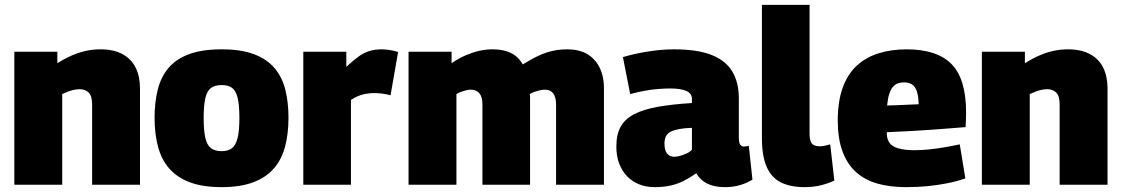

<svg xmlns="http://www.w3.org/2000/svg" viewBox="-20 -760 4615 790"><path d="M39 0V-547H216V-500Q250 -521 278.5 -533Q307 -545 335 -551Q363 -557 393 -557Q448 -557 484.5 -537Q521 -517 538.5 -481Q556 -445 556 -397V0H359V-331Q359 -365 345 -379Q331 -393 308 -393Q297 -393 285 -390.5Q273 -388 261 -383.5Q249 -379 236 -373V0Z M616 -275Q616 -339 629 -391Q642 -443 673 -480Q704 -517 757.5 -537Q811 -557 892 -557Q972 -557 1025 -537Q1078 -517 1109.5 -480Q1141 -443 1154 -391Q1167 -339 1167 -275Q1167 -210 1153 -157Q1139 -104 1107 -67Q1075 -30 1022 -10Q969 10 892 10Q814 10 761 -10Q708 -30 676 -67Q644 -104 630 -157Q616 -210 616 -275ZM818 -275Q818 -222 825 -192Q832 -162 848.5 -150Q865 -138 892 -138Q918 -138 934 -150Q950 -162 957.5 -192Q965 -222 965 -275Q965 -327 958 -356.5Q951 -386 935.5 -398Q920 -410 892 -410Q864 -410 848 -398Q832 -386 825 -356.5Q818 -327 818 -275Z M1405 -547V-485Q1433 -511 1455 -527Q1477 -543 1499.5 -550Q1522 -557 1550 -557Q1565 -557 1582 -554.5Q1599 -552 1618 -546L1587 -368Q1569 -373 1551.5 -375Q1534 -377 1519 -377Q1497 -377 1474 -371.5Q1451 -366 1424 -349V0H1228V-547Z M1661 0V-547H1838V-500Q1869 -521 1897.5 -533Q1926 -545 1952.5 -551Q1979 -557 2006 -557Q2038 -557 2061.5 -550Q2085 -543 2102 -529.5Q2119 -516 2131 -495Q2168 -518 2197.5 -531.5Q2227 -545 2255.5 -551Q2284 -557 2314 -557Q2343 -557 2367 -550Q2391 -543 2409 -529Q2427 -515 2439.5 -495.5Q2452 -476 2458.5 -451Q2465 -426 2465 -397V0H2268V-331Q2268 -345 2265 -356.5Q2262 -368 2256.5 -375.5Q2251 -383 2242.5 -387Q2234 -391 2221 -391Q2212 -391 2201.5 -388.5Q2191 -386 2180.5 -382.5Q2170 -379 2160 -373Q2161 -367 2161 -360.5Q2161 -354 2161 -347V0H1965V-331Q1965 -345 1962 -356.5Q1959 -368 1953 -375.5Q1947 -383 1938 -387Q1929 -391 1917 -391Q1908 -391 1898 -388.5Q1888 -386 1878 -382.5Q1868 -379 1858 -373V0Z M2516 -157Q2516 -207 2534 -239Q2552 -271 2590 -290.5Q2628 -310 2686.5 -320.5Q2745 -331 2827 -336V-353Q2827 -376 2803.5 -386Q2780 -396 2738 -396Q2717 -396 2689.5 -394Q2662 -392 2632.5 -386.5Q2603 -381 2573 -373L2543 -525Q2589 -539 2646 -548Q2703 -557 2753 -557Q2849 -557 2907.5 -534Q2966 -511 2993 -466Q3020 -421 3020 -355V-194Q3020 -172 3026 -164.5Q3032 -157 3040 -157Q3045 -157 3050.5 -158Q3056 -159 3061 -160L3076 -21Q3054 -7 3025.5 1.5Q2997 10 2963 10Q2919 10 2890 -4.5Q2861 -19 2845 -47Q2819 -29 2793.5 -16Q2768 -3 2739 3.5Q2710 10 2673 10Q2639 10 2610 -1.5Q2581 -13 2560 -35Q2539 -57 2527.5 -87.5Q2516 -118 2516 -157ZM2714 -169Q2714 -141 2725 -128Q2736 -115 2754 -115Q2764 -115 2777.5 -118.5Q2791 -122 2805 -128.5Q2819 -135 2827 -144V-234Q2796 -233 2774.5 -229Q2753 -225 2739.5 -218Q2726 -211 2720 -199Q2714 -187 2714 -169Z M3311 -740V-210Q3311 -189 3316 -177.5Q3321 -166 3330.5 -162Q3340 -158 3352 -158Q3361 -158 3371.5 -160Q3382 -162 3396 -166L3413 -17Q3390 -6 3359 2Q3328 10 3291 10Q3232 10 3193 -9.5Q3154 -29 3134.5 -73.5Q3115 -118 3115 -191V-740Z M3708 10Q3641 10 3589 -5Q3537 -20 3501 -53Q3465 -86 3446 -138.5Q3427 -191 3427 -264Q3427 -343 3447.5 -399.5Q3468 -456 3506 -490.5Q3544 -525 3596 -541Q3648 -557 3710 -557Q3836 -557 3895.5 -496Q3955 -435 3955 -298Q3955 -287 3954.5 -269.5Q3954 -252 3953 -237Q3926 -235 3889.5 -232Q3853 -229 3810.5 -226Q3768 -223 3722 -220.5Q3676 -218 3629 -216Q3629 -214 3629 -212Q3629 -210 3629 -207Q3630 -186 3640.5 -171.5Q3651 -157 3676.5 -149.5Q3702 -142 3744 -142Q3771 -142 3801 -145Q3831 -148 3863.5 -153.5Q3896 -159 3929 -166L3952 -26Q3914 -13 3875.5 -5.5Q3837 2 3796 6Q3755 10 3708 10ZM3630 -326Q3648 -326 3666 -327Q3684 -328 3701.5 -328.5Q3719 -329 3734 -330Q3749 -331 3760 -331Q3759 -366 3752 -385.5Q3745 -405 3732 -413Q3719 -421 3699 -421Q3686 -421 3674.5 -417Q3663 -413 3654 -402.5Q3645 -392 3639 -373.5Q3633 -355 3630 -326Z M4020 0V-547H4197V-500Q4231 -521 4259.5 -533Q4288 -545 4316 -551Q4344 -557 4374 -557Q4429 -557 4465.5 -537Q4502 -517 4519.5 -481Q4537 -445 4537 -397V0H4340V-331Q4340 -365 4326 -379Q4312 -393 4289 -393Q4278 -393 4266 -390.5Q4254 -388 4242 -383.5Q4230 -379 4217 -373V0Z"/></svg>

Font: Georama ExtraBold
Style: Regular
Weight: 800
Designer: Jean-Baptiste Levee
Foundry: Production Type
Version: Version 1.001